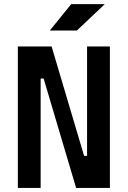

<svg xmlns="http://www.w3.org/2000/svg" viewBox="-20 -921 626 941"><path d="M67.4 0V-693.4H232.9L392.1 -157.2H406.7V-693.4H518.6V0H353L193.8 -536.1H179.2V0ZM224.1 -771.5 329.1 -900.9H493.7L356.9 -771.5Z"/></svg>

Font: Caskaydia Cove SemiBold
Style: Regular
Weight: 600
Monospace: yes
Designer: Aaron Bell
Foundry: Saja Typeworks
Version: Version 4.300; ttfautohint (v1.8.3)